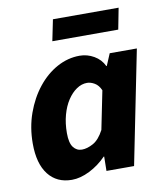

<svg xmlns="http://www.w3.org/2000/svg" viewBox="-79 -751 714 829"><g transform="rotate(-10 277.5 -336.5)"><path d="M170 12Q104 12 67 -35.5Q30 -83 30 -171Q30 -242 52 -303.5Q74 -365 111 -411.5Q148 -458 195.5 -484Q243 -510 295 -510Q328 -510 357.5 -493Q387 -476 401 -446H403L425 -498H544L444 0H323L324 -63H322Q289 -29 248 -8.5Q207 12 170 12ZM235 -109Q258 -109 284.5 -123.5Q311 -138 332 -178L366 -346Q356 -369 339 -379Q322 -389 306 -389Q282 -389 260 -374Q238 -359 220.5 -332.5Q203 -306 193 -269.5Q183 -233 183 -190Q183 -147 197.5 -128Q212 -109 235 -109ZM190 -592 209 -685H497L479 -592Z"/></g></svg>

Font: Source Sans 3 ExtraBold
Style: Italic
Weight: 800
Italic angle: -11°
Version: Version 3.052;hotconv 1.1.0;makeotfexe 2.6.0